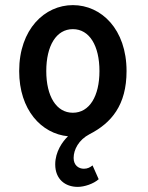

<svg xmlns="http://www.w3.org/2000/svg" viewBox="-20 -523 578 751"><path d="M196 120C196 178 235 208 284 208C310 208 346 196 366 178L342 124C332 132 322 137 308 137C288 137 268 124 268 95C268 62 288 24 330 2C416 -42 475 -112 475 -245C475 -409 376 -503 265 -503C155 -503 55 -409 55 -245C55 -93 142 0 246 10C225 30 196 70 196 120ZM161 -245C161 -344 200 -409 265 -409C330 -409 369 -344 369 -245C369 -147 330 -82 265 -82C200 -82 161 -147 161 -245Z"/></svg>

Font: Falling Sky
Style: Condensed
Weight: 400
Designer: Paul D. Hunt
Foundry: Adobe Systems Incorporated
Version: Version 1.02